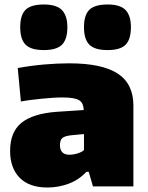

<svg xmlns="http://www.w3.org/2000/svg" viewBox="-20 -830 661 855"><path d="M191 5Q110 5 67.5 -38.5Q25 -82 25 -158Q25 -242 75.5 -283Q126 -324 231 -332L353 -340Q352 -356 347.5 -366.5Q343 -377 332.5 -383.5Q322 -390 303.5 -393Q285 -396 257 -396Q237 -396 214 -394.5Q191 -393 166.5 -390.5Q142 -388 118 -385Q94 -382 73 -378L59 -527Q119 -538 178 -543Q237 -548 288 -548Q434 -548 504 -502.5Q574 -457 574 -360V0H394L375 -65H365Q330 -28 284.5 -11.5Q239 5 191 5ZM289 -141Q308 -141 327.5 -147.5Q347 -154 354 -162V-233L300 -228Q270 -225 258.5 -216Q247 -207 247 -184Q247 -141 289 -141ZM175 -607Q118 -607 94 -631Q70 -655 70 -709Q70 -763 94 -786.5Q118 -810 175 -810Q232 -810 256 -785Q280 -760 280 -709Q280 -655 256 -631Q232 -607 175 -607ZM459 -607Q402 -607 378 -631Q354 -655 354 -709Q354 -763 378 -786.5Q402 -810 459 -810Q516 -810 539.5 -785Q563 -760 563 -709Q563 -655 539.5 -631Q516 -607 459 -607Z"/></svg>

Font: Encode Sans Normal
Style: Black
Weight: 900
Designer: Pablo Impallari, Andres Torresi
Foundry: Pablo Impallari, Andres Torresi
Version: Version 1.000; ttfautohint (v1.00) -l 8 -r 50 -G 200 -x 14 -